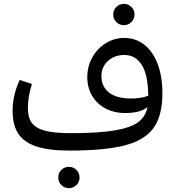

<svg xmlns="http://www.w3.org/2000/svg" viewBox="-20 -764 914 992"><path d="M819 -281Q819 -166 773 -102.5Q727 -39 623.5 -12.5Q520 14 337 14Q230 14 166 -8Q102 -30 73.5 -75Q45 -120 45 -192Q45 -230 54.5 -272Q64 -314 82 -351L145 -330Q124 -264 124 -205Q124 -157 144.5 -129Q165 -101 213 -88.5Q261 -76 345 -76Q494 -76 577.5 -91Q661 -106 697 -135Q733 -164 742 -211Q705 -180 627 -180Q569 -180 524.5 -204Q480 -228 455.5 -270Q431 -312 431 -365Q431 -420 456.5 -466.5Q482 -513 526 -540.5Q570 -568 623 -568Q679 -568 723.5 -534.5Q768 -501 793.5 -436Q819 -371 819 -281ZM658 -255Q706 -255 746 -269Q745 -377 712.5 -428.5Q680 -480 623 -480Q571 -480 537.5 -449Q504 -418 504 -370Q504 -317 543 -286Q582 -255 658 -255ZM565 -689Q565 -712 581 -728Q597 -744 620 -744Q643 -744 659 -728Q675 -712 675 -689Q675 -666 659 -650Q643 -634 620 -634Q597 -634 581 -650Q565 -666 565 -689ZM281 153Q281 130 297 114Q313 98 336 98Q359 98 375 114Q391 130 391 153Q391 176 375 192Q359 208 336 208Q313 208 297 192Q281 176 281 153Z"/></svg>

Font: FiraGO
Style: Regular
Weight: 400
Designer: bBox Type
Foundry: bBox Type GmbH
Version: Version 1.001;April 20, 2020;FontCreator 12.0.0.2555 64-bit